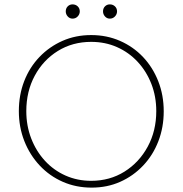

<svg xmlns="http://www.w3.org/2000/svg" viewBox="-20 -846 833 876"><path d="M398 10Q327 10 266.5 -16.5Q206 -43 161 -91Q116 -139 91 -202.5Q66 -266 66 -339Q66 -413 90.5 -476Q115 -539 160 -586Q205 -633 265 -659.5Q325 -686 396 -686Q467 -686 527.5 -659.5Q588 -633 632.5 -586Q677 -539 702 -475.5Q727 -412 727 -338Q727 -265 702.5 -201.5Q678 -138 633 -90.5Q588 -43 528.5 -16.5Q469 10 398 10ZM396 -21Q481 -21 548 -63Q615 -105 654 -177Q693 -249 693 -339Q693 -406 670.5 -463.5Q648 -521 608 -564Q568 -607 514 -631Q460 -655 396 -655Q311 -655 244 -613.5Q177 -572 138.5 -500.5Q100 -429 100 -339Q100 -272 122.5 -214Q145 -156 185 -112.5Q225 -69 279 -45Q333 -21 396 -21ZM311 -761Q298 -761 289 -771Q280 -781 280 -794Q280 -808 289 -817Q298 -826 311 -826Q325 -826 334.5 -817Q344 -808 344 -794Q344 -781 334.5 -771Q325 -761 311 -761ZM481 -761Q468 -761 459 -771Q450 -781 450 -794Q450 -808 459 -817Q468 -826 481 -826Q495 -826 504.5 -817Q514 -808 514 -794Q514 -781 504.5 -771Q495 -761 481 -761Z"/></svg>

Font: Outfit Thin
Style: Regular
Weight: 100
Designer: Rodrigo Fuenzalida
Foundry: fragTYPE
Version: Version 1.100;gftools[0.9.27]